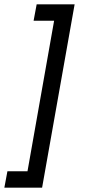

<svg xmlns="http://www.w3.org/2000/svg" viewBox="-77 -760 397 880"><path d="M116 100H-57L-43 25H49L171 -665H77L91 -740H265Z"/></svg>

Font: ABeeZee
Style: Italic
Weight: 400
Italic angle: -10°
Designer: Anja Meiners
Foundry: Anja Meiners
Version: Version 1.003; ttfautohint (v1.8.3)